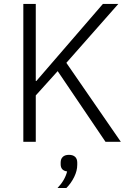

<svg xmlns="http://www.w3.org/2000/svg" viewBox="-20 -718 653 972"><path d="M98.1 0V-698.2H161.1V-308.1H164.1L501 -698.2H579.1L315.9 -399.9L591.8 0H514.2L272 -357.9L161.1 -234.9V0ZM271 233.9Q308.6 194.8 319.8 149.9Q287.1 145.5 287.1 113.8V105Q287.1 86.4 297.9 76.2Q308.6 65.9 329.1 65.9Q349.6 65.9 360.4 76.2Q371.1 86.4 371.1 105V116.2Q371.1 146.5 355.5 178.2Q339.8 210 315.9 233.9Z"/></svg>

Font: Anuphan Light
Style: Regular
Weight: 300
Designer: Mike Abbink, Paul van der Laan, Pieter van Rosmalen, Mint Tantisuwanna
Foundry: Bold Monday; Cadson Demak
Version: Version 3.002;hotconv 1.0.109;makeotfexe 2.5.65596